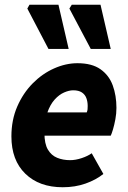

<svg xmlns="http://www.w3.org/2000/svg" viewBox="-20 -776 539 808"><path d="M244 12Q145 12 86.5 -45Q28 -102 28 -202Q28 -271 52.5 -327.5Q77 -384 117.5 -425Q158 -466 207.5 -488Q257 -510 306 -510Q367 -510 403 -484.5Q439 -459 454.5 -416.5Q470 -374 470 -322Q470 -298 465.5 -274Q461 -250 455.5 -231.5Q450 -213 446 -205H138L150 -303H345Q348 -310 348.5 -316Q349 -322 349 -330Q349 -348 343.5 -363Q338 -378 324.5 -387Q311 -396 288 -396Q271 -396 250 -387Q229 -378 210 -357Q191 -336 179 -301.5Q167 -267 167 -216Q167 -171 181.5 -146.5Q196 -122 220.5 -112Q245 -102 275 -102Q298 -102 323.5 -110.5Q349 -119 366 -131L415 -44Q384 -19 340 -3.5Q296 12 244 12ZM184 -570 95 -740 104 -756H226L269 -570ZM362 -570 272 -740 282 -756H403L446 -570Z"/></svg>

Font: Source Sans 3 ExtraLight ExtraBold
Style: Italic
Weight: 800
Italic angle: -11°
Version: Version 3.052;hotconv 1.1.0;makeotfexe 2.6.0